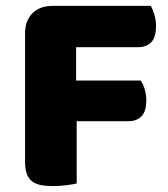

<svg xmlns="http://www.w3.org/2000/svg" viewBox="-20 -626 571 651"><path d="M491 -606Q498 -595 503.5 -576.5Q509 -558 509 -538Q509 -499 492.5 -482.5Q476 -466 448 -466H238V-353H457Q465 -342 470.5 -324Q476 -306 476 -286Q476 -248 459.5 -231.5Q443 -215 415 -215H240V-4Q229 -1 205.5 2Q182 5 159 5Q136 5 118.5 1.5Q101 -2 89 -11Q77 -20 71 -36Q65 -52 65 -78V-513Q65 -556 90 -581Q115 -606 158 -606Z"/></svg>

Font: Baloo
Style: Regular
Weight: 400
Designer: Sarang Kulkarni and Ek Type
Foundry: Ek Type
Version: Version 1.443;PS 1.000;hotconv 16.6.51;makeotf.lib2.5.65220;